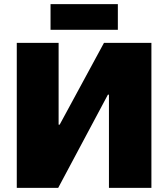

<svg xmlns="http://www.w3.org/2000/svg" viewBox="-20 -907 812 927"><path d="M224 -763H549V-887H224ZM61 0H261L501 -450H506V0H711V-700H482L268 -305H263V-700H61Z"/></svg>

Font: Fixel Display Black
Style: Regular
Weight: 900
Designer: AlfaBravo + MacPaw
Foundry: Kyrylo Tkachov, Marchela Mozhyna, Serhii Makarenko, Maria Weinstein, Zakhar Kryvoshyya
Version: Version 1.211